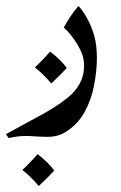

<svg xmlns="http://www.w3.org/2000/svg" viewBox="-80 -229 405 644"><path d="M212 -168Q227 -141 236 -109.5Q245 -78 245 -34Q245 8 235.5 57.5Q226 107 203 148Q182 185 150 207Q132 220 115.5 225Q99 230 78 230L46 229Q20 227 7 227Q-20 227 -51 234L-60 221L70 150Q133 114 162 85Q202 45 202 -8Q202 -29 196 -46Q190 -63 179 -81Q158 -115 134 -137Q158 -180 183 -209Q197 -195 212 -168ZM102 343Q82 365 50 395Q23 363 -5 341Q21 317 46 288Q62 300 77.5 315Q93 330 102 343ZM144 -1Q124 21 92 51Q65 19 37 -3Q63 -27 88 -56Q104 -44 119.5 -29Q135 -14 144 -1Z"/></svg>

Font: Mirza
Style: Regular
Weight: 400
Designer: Arabic design by Kourosh Beigpour, Latin design by Eduardo Tunni, engineering by Lasse Fister
Version: Version 1.000